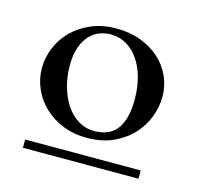

<svg xmlns="http://www.w3.org/2000/svg" viewBox="-64 -735 494 482"><g transform="rotate(15 183.5 -494.0)"><path d="M338.9 -533.2Q338.9 -507.3 328.9 -480.7Q318.8 -454.1 299.1 -432.9Q279.3 -411.6 249.8 -398.2Q220.2 -384.8 181.2 -384.8Q147.5 -384.8 119.1 -396.2Q90.8 -407.7 70.6 -427Q50.3 -446.3 39.1 -471.7Q27.8 -497.1 27.8 -525.4Q27.8 -552.2 38.6 -578.4Q49.3 -604.5 69.3 -624.5Q89.4 -644.5 118.2 -657Q147 -669.4 183.6 -669.4Q218.3 -669.4 246.8 -658.7Q275.4 -647.9 295.9 -629.6Q316.4 -611.3 327.6 -586.4Q338.9 -561.5 338.9 -533.2ZM33.7 -319.3V-340.8H334V-319.3ZM273.4 -509.8Q273.4 -539.6 266.4 -565.4Q259.3 -591.3 246.3 -610.4Q233.4 -629.4 214.8 -640.4Q196.3 -651.4 173.3 -651.4Q159.7 -651.4 145.5 -646.5Q131.3 -641.6 119.9 -629.6Q108.4 -617.7 101.1 -598.1Q93.8 -578.6 93.8 -549.3Q93.8 -520.5 101.1 -494.6Q108.4 -468.8 121.6 -449Q134.8 -429.2 153.6 -417.7Q172.4 -406.2 195.3 -406.2Q212.9 -406.2 227.3 -411.6Q241.7 -417 252 -429.2Q262.2 -441.4 267.8 -461.2Q273.4 -481 273.4 -509.8Z"/></g></svg>

Font: Tai Heritage Pro
Style: Regular
Weight: 400
Designer: Faah Baccam, Walt Agee, Victor Gaultney, Annie Olsen
Foundry: SIL International
Version: Version 2.600